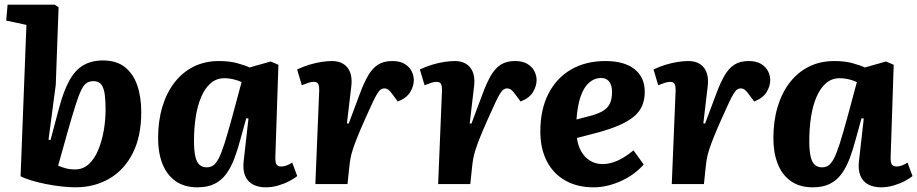

<svg xmlns="http://www.w3.org/2000/svg" viewBox="-20 -787 3922 821"><path d="M302 14Q276 14 242.5 10.2Q209 6.5 175.3 -0.3Q141.5 -7 113 -15.8Q84.5 -24.5 68 -33.5L93 -680.5L6.5 -699L12.5 -767H214L230.5 -756L218.5 -425L187.5 -190L196 -188L233 -327Q252 -398 276.5 -442.5Q301 -487 336 -507.8Q371 -528.5 421 -528.5Q477 -528.5 513 -500.8Q549 -473 566.5 -423.3Q584 -373.5 584 -307Q584 -203.5 547.5 -131.7Q511 -60 447.3 -23Q383.5 14 302 14ZM380 -440Q362.5 -440 350.5 -432.2Q338.5 -424.5 327.5 -402Q316.5 -379.5 302.8 -336.5Q289 -293.5 269 -222.5L228.5 -78.5Q241.5 -73 259.5 -67.8Q277.5 -62.5 301 -62.5Q335 -62.5 359.5 -85Q384 -107.5 399.8 -145Q415.5 -182.5 423.5 -227.8Q431.5 -273 431.5 -318.5Q431.5 -353 428.3 -380.5Q425 -408 414.3 -424Q403.5 -440 380 -440Z M1157.5 -118Q1156.5 -96 1161.5 -85.5Q1166.5 -75 1183.5 -75Q1194 -75 1206.5 -79.8Q1219 -84.5 1229.5 -92L1251 -34Q1239 -24 1217 -12.5Q1195 -1 1168.8 6.5Q1142.5 14 1116 14Q1085 14 1062 2Q1039 -10 1028.3 -35Q1017.5 -60 1022 -98.5L1042.5 -280L1033 -281.5L1008 -191Q996 -146 981.8 -108.5Q967.5 -71 947.5 -43.5Q927.5 -16 897.8 -1Q868 14 824.5 14Q768 14 730.5 -12.7Q693 -39.5 674.5 -86.7Q656 -134 656 -196Q656 -269 674 -329.5Q692 -390 726 -434Q760 -478 808 -502Q856 -526 916.5 -526Q960.5 -526 994.5 -516.8Q1028.5 -507.5 1047 -498.5L1137.5 -524L1170.5 -510ZM863.5 -71.5Q879.5 -71.5 891.3 -79.3Q903 -87 914.8 -109Q926.5 -131 940 -173.5Q953.5 -216 972.5 -285.5L1013 -436Q1001.5 -442 980.8 -447.2Q960 -452.5 939.5 -452.5Q905.5 -452.5 881 -431.2Q856.5 -410 840.5 -372.7Q824.5 -335.5 817 -287Q809.5 -238.5 809.5 -185Q809.5 -142 815.5 -117Q821.5 -92 833.8 -81.8Q846 -71.5 863.5 -71.5Z M1345 -400.5Q1345.5 -415.5 1341.5 -426.2Q1337.5 -437 1321.5 -437Q1311.5 -437 1299 -433Q1286.5 -429 1270.5 -422.5L1250.5 -490Q1275.5 -502 1302.8 -510.3Q1330 -518.5 1355.3 -522.3Q1380.5 -526 1399 -526Q1444 -526 1466.3 -497.3Q1488.5 -468.5 1482 -416.5L1463.5 -259.5L1471 -258.5L1518.5 -385.5Q1536 -433 1554.3 -464.2Q1572.5 -495.5 1596.8 -510.8Q1621 -526 1657.5 -526Q1689.5 -526 1709.8 -514Q1730 -502 1739.8 -483.2Q1749.5 -464.5 1749.5 -444.5Q1749.5 -419 1734 -393.2Q1718.5 -367.5 1681 -353L1660.5 -380.5Q1649 -397 1641 -403Q1633 -409 1622.5 -409Q1615 -409 1608 -404.2Q1601 -399.5 1592.8 -386Q1584.5 -372.5 1572.8 -347.5Q1561 -322.5 1542.5 -281Q1520.5 -232 1507.8 -200Q1495 -168 1488.3 -146.7Q1481.5 -125.5 1478.5 -108.5Q1475.5 -91.5 1473.5 -71.5L1466 0H1328.5Z M1870 -400.5Q1870.5 -415.5 1866.5 -426.2Q1862.5 -437 1846.5 -437Q1836.5 -437 1824 -433Q1811.5 -429 1795.5 -422.5L1775.5 -490Q1800.5 -502 1827.8 -510.3Q1855 -518.5 1880.3 -522.3Q1905.5 -526 1924 -526Q1969 -526 1991.3 -497.3Q2013.5 -468.5 2007 -416.5L1988.5 -259.5L1996 -258.5L2043.5 -385.5Q2061 -433 2079.3 -464.2Q2097.5 -495.5 2121.8 -510.8Q2146 -526 2182.5 -526Q2214.5 -526 2234.8 -514Q2255 -502 2264.8 -483.2Q2274.5 -464.5 2274.5 -444.5Q2274.5 -419 2259 -393.2Q2243.5 -367.5 2206 -353L2185.5 -380.5Q2174 -397 2166 -403Q2158 -409 2147.5 -409Q2140 -409 2133 -404.2Q2126 -399.5 2117.8 -386Q2109.5 -372.5 2097.8 -347.5Q2086 -322.5 2067.5 -281Q2045.5 -232 2032.8 -200Q2020 -168 2013.3 -146.7Q2006.5 -125.5 2003.5 -108.5Q2000.5 -91.5 1998.5 -71.5L1991 0H1853.5Z M2569 -526Q2649.5 -526 2693.3 -491.3Q2737 -456.5 2737 -394.5Q2737 -360 2725.3 -333.5Q2713.5 -307 2689 -287.3Q2664.5 -267.5 2628.3 -251.8Q2592 -236 2542.5 -222L2447 -197Q2451 -165.5 2465 -140.3Q2479 -115 2502.5 -100.3Q2526 -85.5 2556 -85.5Q2578 -85.5 2600 -92.3Q2622 -99 2644.3 -112.3Q2666.5 -125.5 2689 -144L2732.5 -83.5Q2714 -62.5 2690 -44.7Q2666 -27 2637.3 -13.7Q2608.5 -0.5 2578.3 6.8Q2548 14 2518 14Q2449 14 2397.8 -14.7Q2346.5 -43.5 2318.5 -97.2Q2290.5 -151 2290.5 -225Q2290.5 -318.5 2325 -386Q2359.5 -453.5 2422 -489.8Q2484.5 -526 2569 -526ZM2597 -393Q2597 -412.5 2591.8 -425.7Q2586.5 -439 2576.3 -446.2Q2566 -453.5 2550.5 -453.5Q2522.5 -453.5 2500 -434.5Q2477.5 -415.5 2463.5 -376.5Q2449.5 -337.5 2445 -276L2511 -293.5Q2539.5 -301.5 2558.5 -312.8Q2577.5 -324 2587.3 -343.3Q2597 -362.5 2597 -393Z M2869 -400.5Q2869.5 -415.5 2865.5 -426.2Q2861.5 -437 2845.5 -437Q2835.5 -437 2823 -433Q2810.5 -429 2794.5 -422.5L2774.5 -490Q2799.5 -502 2826.8 -510.3Q2854 -518.5 2879.3 -522.3Q2904.5 -526 2923 -526Q2968 -526 2990.3 -497.3Q3012.5 -468.5 3006 -416.5L2987.5 -259.5L2995 -258.5L3042.5 -385.5Q3060 -433 3078.3 -464.2Q3096.5 -495.5 3120.8 -510.8Q3145 -526 3181.5 -526Q3213.5 -526 3233.8 -514Q3254 -502 3263.8 -483.2Q3273.5 -464.5 3273.5 -444.5Q3273.5 -419 3258 -393.2Q3242.5 -367.5 3205 -353L3184.5 -380.5Q3173 -397 3165 -403Q3157 -409 3146.5 -409Q3139 -409 3132 -404.2Q3125 -399.5 3116.8 -386Q3108.5 -372.5 3096.8 -347.5Q3085 -322.5 3066.5 -281Q3044.5 -232 3031.8 -200Q3019 -168 3012.3 -146.7Q3005.5 -125.5 3002.5 -108.5Q2999.5 -91.5 2997.5 -71.5L2990 0H2852.5Z M3788.5 -118Q3787.5 -96 3792.5 -85.5Q3797.5 -75 3814.5 -75Q3825 -75 3837.5 -79.8Q3850 -84.5 3860.5 -92L3882 -34Q3870 -24 3848 -12.5Q3826 -1 3799.8 6.5Q3773.5 14 3747 14Q3716 14 3693 2Q3670 -10 3659.3 -35Q3648.5 -60 3653 -98.5L3673.5 -280L3664 -281.5L3639 -191Q3627 -146 3612.8 -108.5Q3598.5 -71 3578.5 -43.5Q3558.5 -16 3528.8 -1Q3499 14 3455.5 14Q3399 14 3361.5 -12.7Q3324 -39.5 3305.5 -86.7Q3287 -134 3287 -196Q3287 -269 3305 -329.5Q3323 -390 3357 -434Q3391 -478 3439 -502Q3487 -526 3547.5 -526Q3591.5 -526 3625.5 -516.8Q3659.5 -507.5 3678 -498.5L3768.5 -524L3801.5 -510ZM3494.5 -71.5Q3510.5 -71.5 3522.3 -79.3Q3534 -87 3545.8 -109Q3557.5 -131 3571 -173.5Q3584.5 -216 3603.5 -285.5L3644 -436Q3632.5 -442 3611.8 -447.2Q3591 -452.5 3570.5 -452.5Q3536.5 -452.5 3512 -431.2Q3487.5 -410 3471.5 -372.7Q3455.5 -335.5 3448 -287Q3440.5 -238.5 3440.5 -185Q3440.5 -142 3446.5 -117Q3452.5 -92 3464.8 -81.8Q3477 -71.5 3494.5 -71.5Z"/></svg>

Font: Literata
Style: Italic
Weight: 400
Italic angle: -2°
Designer: Latin by Veronika Burian and Jose Scaglione. Greek by Irene Vlachou. Cyrillic by Vera Evstafieva
Foundry: TypeTogether
Version: Version 3.103;gftools[0.9.29]